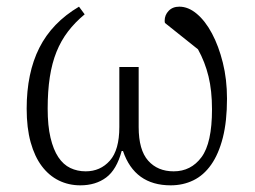

<svg xmlns="http://www.w3.org/2000/svg" viewBox="-20 -544 765 576"><path d="M221 12Q186 12 156.5 -2.5Q127 -17 105.5 -45.5Q84 -74 72 -117Q60 -160 60 -218Q60 -325 98 -400.5Q136 -476 217 -524L234 -501Q205 -477 184 -449.5Q163 -422 149.5 -388.5Q136 -355 129.5 -313Q123 -271 123 -218Q123 -167 131.5 -131Q140 -95 155 -72.5Q170 -50 191 -40Q212 -30 237 -30Q281 -30 309.5 -62Q338 -94 338 -163V-343H396V-163Q396 -94 424.5 -62Q453 -30 501 -30Q553 -30 584.5 -72.5Q616 -115 616 -216Q616 -272 605.5 -315Q595 -358 574 -396L475 -475Q474 -477 474 -482Q474 -499 486 -511.5Q498 -524 518 -524Q545 -524 570.5 -502.5Q596 -481 616 -443.5Q636 -406 648.5 -356Q661 -306 661 -248Q661 -180 648.5 -131Q636 -82 613.5 -50Q591 -18 560 -3Q529 12 492 12Q384 12 349 -91H345Q330 -35 298.5 -11.5Q267 12 221 12Z"/></svg>

Font: IBM Plex Serif Light
Style: Regular
Weight: 300
Designer: Mike Abbink, Paul van der Laan, Pieter van Rosmalen
Foundry: Bold Monday
Version: Version 3.001